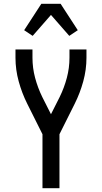

<svg xmlns="http://www.w3.org/2000/svg" viewBox="-20 -997 540 1017"><path d="M205 0V-286L124 -448Q96 -504 79 -566Q62 -628 62 -691V-735H152V-691Q152 -637 166 -584.5Q180 -532 204 -483L250 -392L296 -483Q320 -532 334 -584.5Q348 -637 348 -691V-735H438V-691Q438 -628 421 -566Q404 -504 376 -448L295 -286V0ZM153 -807 108 -837 199 -977H301L392 -837L347 -807L250 -918Z"/></svg>

Font: Iosevka Curly Medium
Style: Regular
Weight: 500
Monospace: yes
Designer: Belleve Invis
Foundry: Belleve Invis
Version: Version 22.1.2; ttfautohint (v1.8.4)